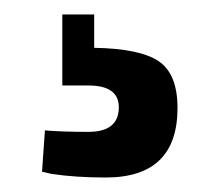

<svg xmlns="http://www.w3.org/2000/svg" viewBox="-20 -21 303 265"><path d="M51 219 38 216 42 159Q66 161 102 161Q144 161 144 127Q144 97 102 97H66V-1H110V45Q173 46 199 63.5Q225 81 225 128Q225 224 126 224Q84 224 51 219Z"/></svg>

Font: sheba-seeBold
Style: Regular
Weight: 600
Designer: Mohamed Galeb, the designers
Foundry: Kief Type Foundry
Version: Version 2.010; ttfautohint (v1.5.33-1714) -l 8 -r 50 -G 200 